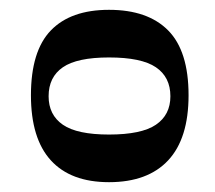

<svg xmlns="http://www.w3.org/2000/svg" viewBox="-20 -766 437 391"><path d="M202 -395Q124 -395 83.5 -439.5Q43 -484 43 -572Q43 -662 83.5 -704Q124 -746 202 -746Q281 -746 322.5 -704Q364 -662 364 -572Q364 -484 322.5 -439.5Q281 -395 202 -395ZM202 -492Q268 -492 297.5 -512Q327 -532 327 -570Q327 -609 297.5 -629Q268 -649 202 -649Q137 -649 108 -629Q79 -609 79 -570Q79 -532 108 -512Q137 -492 202 -492Z"/></svg>

Font: Ojuju
Style: Bold
Weight: 700
Designer: Chisaokwu Joboson, Mirko Velimirovic
Foundry: Udi Foundry
Version: Version 1.000